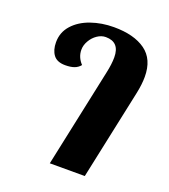

<svg xmlns="http://www.w3.org/2000/svg" viewBox="-112 -662 653 743"><g transform="rotate(20 214.5 -290.0)"><path d="M263.7 -404.8Q272 -442.4 272 -470.2Q272 -533.2 214.8 -533.2Q196.8 -533.2 179.9 -521.7Q163.1 -510.3 152.6 -491.9Q142.1 -473.6 142.1 -455.1Q142.1 -424.3 165 -399.9Q155.3 -387.7 140.4 -382.3Q125.5 -377 103.5 -377Q69.8 -377 54.9 -396.7Q40 -416.5 40 -448.7Q40 -489.7 66.7 -519.5Q93.3 -549.3 137.2 -564.7Q181.2 -580.1 231.4 -580.1Q314.5 -580.1 361.6 -546.1Q408.7 -512.2 408.7 -439.9Q408.7 -409.2 400.9 -372.1L321.8 0H177.7Z"/></g></svg>

Font: Pattaya
Style: Regular
Weight: 400
Designer: Pablo Impallari / Thai characters Designed by Thanarat Vachiruckul and Suppakit Chalermlarp
Foundry: Pablo Impallari
Version: Version 2.000